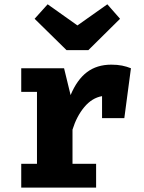

<svg xmlns="http://www.w3.org/2000/svg" viewBox="-20 -856 655 876"><path d="M76.9 0V-108.7H148.7V-436.9H76.9V-544.6H272.3L302.1 -422.1Q331.3 -492.3 376.7 -526.7Q422.1 -561 487.7 -561Q515.4 -561 536.9 -556.7Q558.5 -552.3 577.4 -544.6L547.2 -316.9H445.6V-417.4Q399.5 -409.2 364.6 -367.4Q329.7 -325.6 310.8 -264.6V-108.7H418.5V0ZM469.7 -836.4 527.7 -770.3 383.1 -627.2H283.6L137.9 -770.3L197.4 -836.4L333.3 -740Z"/></svg>

Font: Fira Code
Style: Bold
Weight: 700
Monospace: yes
Designer: Carrois Corporate, Edenspiekermann AG, Nikita Prokopov
Foundry: Carrois Corporate, Edenspiekermann AG, Nikita Prokopov
Version: Version 6.000; ttfautohint (v1.8.2) -l 8 -r 50 -G 200 -x 14 